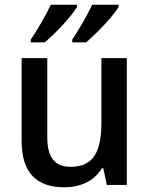

<svg xmlns="http://www.w3.org/2000/svg" viewBox="-20 -786 635 816"><path d="M307 -766H196C175 -721 137 -656 111 -618V-606H170C214 -642 288 -721 307 -756ZM484 -766H372C351 -721 313 -656 287 -618V-606H346C389 -642 464 -721 484 -756ZM519 -539H411V-266C411 -144 379 -77 280 -77C212 -77 181 -118 181 -202V-539H72V-186C72 -49 138 10 254 10C319 10 380 -15 413 -71H419L434 0H519Z"/></svg>

Font: Noto Sans Thai Medium
Style: Regular
Weight: 500
Designer: Monotype Design Team
Foundry: Monotype Imaging Inc.
Version: Version 1.901